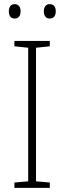

<svg xmlns="http://www.w3.org/2000/svg" viewBox="-20 -913 312 933"><path d="M23 -858C23 -837 32 -823 51 -823C71 -823 80 -837 80 -858C80 -878 71 -893 51 -893C32 -893 23 -878 23 -858ZM193 -858C193 -837 203 -823 221 -823C242 -823 251 -837 251 -858C251 -879 242 -893 221 -893C203 -893 193 -878 193 -858ZM222 0V-26L155 -32V-681L222 -688V-714H50V-688L117 -681V-32L50 -26V0Z"/></svg>

Font: Noto Sans Myanmar UI SemiCondensed ExtraLight
Style: Regular
Weight: 200
Width: 4
Designer: Monotype Design Team
Foundry: Monotype Imaging Inc.
Version: Version 2.103